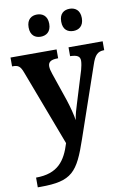

<svg xmlns="http://www.w3.org/2000/svg" viewBox="-104 -817 749 1108"><g transform="rotate(-10 270.0 -262.5)"><path d="M385 -624C415 -624 445 -641 445 -689C445 -737 415 -754 385 -754C352 -754 324 -737 324 -689C324 -641 352 -624 385 -624ZM193 -624C224 -624 254 -641 254 -689C254 -737 224 -754 193 -754C162 -754 133 -737 133 -689C133 -641 162 -624 193 -624ZM25 172V229H41C226 229 262 183 325 -2L466 -412C484 -467 502 -483 537 -484H540V-536H340V-484H344C381 -482 398 -474 398 -447C398 -433 393 -409 389 -395L331 -206C322 -178 313 -148 308 -115C304 -143 292 -191 277 -237L221 -401C215 -418 211 -434 211 -447C211 -471 226 -484 266 -484H270V-536H0V-484H4C35 -484 48 -477 63 -436L230 6C200 104 154 172 25 172Z"/></g></svg>

Font: Noto Serif SemiCondensed
Style: Bold
Weight: 700
Width: 4
Designer: Monotype Design Team
Foundry: Monotype Imaging Inc.
Version: Version 2.015